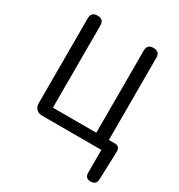

<svg xmlns="http://www.w3.org/2000/svg" viewBox="-215 -876 1147 1230"><g transform="rotate(30 358.5 -261.5)"><path d="M638 210Q597 210 597 169V0H348H158Q132 0 116 -16Q100 -32 100 -58V-687Q100 -733 147 -733Q193 -733 193 -687V-79H514V-687Q514 -733 561 -733Q607 -733 607 -687V-79H651Q688 -79 688 -42V-23L681 170Q680 210 638 210Z"/></g></svg>

Font: GenSenRounded TW R
Style: Regular
Weight: 400
Version: Version 1.501;PS 1;hotconv 16.6.51;makeotf.lib2.5.65220